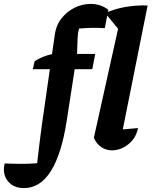

<svg xmlns="http://www.w3.org/2000/svg" viewBox="-152 -761 775 982"><path d="M-30 201Q-83 201 -112 165Q-141 129 -128 75Q-84 77 -43.5 77Q-3 77 38 74Q43 28 47 -3.5Q51 -35 54.5 -63.5Q58 -92 63 -128L103 -407H16L25 -448Q68 -475 114 -484L128 -582Q134 -630 161.5 -665.5Q189 -701 228.5 -721Q268 -741 312 -741Q363 -741 402 -711L384 -617Q349 -619 317.5 -618.5Q286 -618 252 -615Q246 -593 245 -566.5Q244 -540 242 -485H335L320 -407H230L189 -142Q163 26 108.5 113.5Q54 201 -30 201ZM554 -106Q543 -53 503.5 -22.5Q464 8 421 8Q392 8 367 -8Q342 -24 328 -56L452 -614L386 -694Q435 -716 490 -725.5Q545 -735 603 -733L476 -99Q516 -102 554 -106Z"/></svg>

Font: Piazzolla
Style: Bold Italic
Weight: 700
Italic angle: -11.3°
Designer: Juan Pablo del Peral
Foundry: Huerta Tipografica
Version: Version 1.330